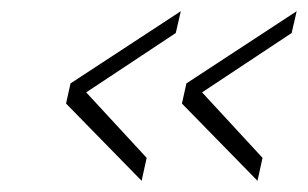

<svg xmlns="http://www.w3.org/2000/svg" viewBox="-20 -419 550 343"><path d="M134 -254 242 -137 233 -96 98 -234 106 -270 303 -399 294 -360ZM341 -254 449 -137 440 -96 305 -234 313 -270 510 -399 501 -360Z"/></svg>

Font: Panefresco 1wt
Style: Italic
Weight: 250
Version: Version 1.000